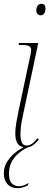

<svg xmlns="http://www.w3.org/2000/svg" viewBox="-27 -761 258 1004"><path d="M185 -681Q176 -681 169.5 -687.5Q163 -694 163 -708Q163 -722 170 -731.5Q177 -741 190 -741Q211 -741 211 -715Q211 -700 204 -690.5Q197 -681 185 -681ZM108 10Q53 10 53 -63Q53 -89 58.5 -121Q64 -153 70 -181L133 -478Q136 -492 136 -500Q136 -513 125.5 -519.5Q115 -526 85 -526H70L73 -536H173L89 -139Q83 -109 81.5 -90Q80 -71 80 -60Q80 -32 87 -16Q94 0 113 0Q140 0 169 -38L176 -31Q160 -12 144.5 -1Q129 10 108 10ZM67 223Q30 223 11.5 201Q-7 179 -7 147Q-7 109 13 80Q33 51 61.5 30.5Q90 10 114 1H140Q88 19 54 56.5Q20 94 20 147Q20 186 36.5 199.5Q53 213 71 213Q85 213 98 208Q111 203 122 196L119 208Q90 223 67 223Z"/></svg>

Font: Noto Serif Display ExtraCondensed Thin
Style: Italic
Weight: 100
Width: 2
Italic angle: -12°
Designer: Monotype Design Team
Foundry: Monotype Imaging Inc.
Version: Version 2.009